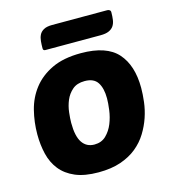

<svg xmlns="http://www.w3.org/2000/svg" viewBox="-109 -814 817 914"><g transform="rotate(-15 299.0 -357.5)"><path d="M265 10Q196 10 150.5 -9.5Q105 -29 78 -63Q51 -97 40 -142.5Q29 -188 29 -240Q29 -300 43.5 -357.5Q58 -415 93 -460Q128 -505 185.5 -532.5Q243 -560 329 -560Q455 -560 509.5 -498.5Q564 -437 564 -326Q564 -295 559.5 -257.5Q555 -220 542.5 -183Q530 -146 508.5 -111Q487 -76 454 -49Q421 -22 374.5 -6Q328 10 265 10ZM312 -427Q274 -427 251.5 -407.5Q229 -388 217.5 -360.5Q206 -333 202.5 -302.5Q199 -272 199 -251Q199 -185 220 -154Q241 -123 280 -123Q315 -123 337.5 -145Q360 -167 372.5 -198Q385 -229 389.5 -263Q394 -297 394 -320Q394 -370 375.5 -398.5Q357 -427 312 -427ZM170 -618Q159 -618 159 -629Q159 -647 160.5 -664Q162 -681 168.5 -694.5Q175 -708 190 -716.5Q205 -725 232 -725H504Q510 -725 515 -721.5Q520 -718 520 -711Q520 -690 517.5 -673Q515 -656 507 -644Q499 -632 483.5 -625Q468 -618 442 -618Z"/></g></svg>

Font: Poetsen One
Style: Regular
Weight: 400
Designer: Pablo Impallari, Rodrigo Fuenzalida
Foundry: Pablo Impallari, Rodrigo Fuenzalida
Version: Version 1.001; ttfautohint (v0.93) -l 8 -r 50 -G 200 -x 14 -